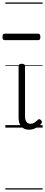

<svg xmlns="http://www.w3.org/2000/svg" viewBox="-43 -1030 364 1550"><path d="M192 17Q171 17 155.5 10.5Q140 4 129 -8Q118 -20 112.5 -38.5Q107 -57 107 -82V-496Q107 -506 113 -510.5Q119 -515 132 -515Q146 -515 152.5 -510.5Q159 -506 159 -496V-94Q159 -74 163.5 -60Q168 -46 177.5 -38.5Q187 -31 202 -31Q213 -31 223 -34.5Q233 -38 243 -45.5Q253 -53 263 -63Q269 -69 275.5 -68Q282 -67 288 -59Q293 -54 295 -48Q297 -42 292 -35Q281 -20 264.5 -8Q248 4 229.5 10.5Q211 17 192 17ZM-4 -706Q-15 -706 -19 -712.5Q-23 -719 -23 -731Q-23 -744 -19 -751Q-15 -758 -4 -758H264Q275 -758 279 -751Q283 -744 283 -731Q283 -719 279 -712.5Q275 -706 264 -706ZM0 490H301V500H0ZM0 -20H301V0H0ZM0 -505H301V-500H0ZM0 -1010H301V-1000H0Z"/></svg>

Font: Playwrite ES Guides
Style: Regular
Weight: 400
Designer: Veronika Burian, José Scaglione
Foundry: TypeTogether
Version: Version 1.003